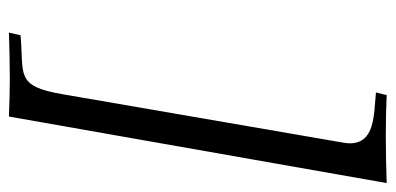

<svg xmlns="http://www.w3.org/2000/svg" viewBox="-248 -460 886 430"><g transform="rotate(90 195.0 -245.0)"><path d="M53 178C87 177 121 176 156 176C184 176 213 177 241 178L390 -668C357 -667 319 -666 284 -666C249 -666 216 -667 193 -668L187 -644C238 -639 301 -642 301 -585C301 -580 300 -574 299 -568L191 58C173 165 147 144 59 152Z"/></g></svg>

Font: KpRoman
Style: SemiboldItalic
Weight: 600
Italic angle: -11°
Version: Version 0.66